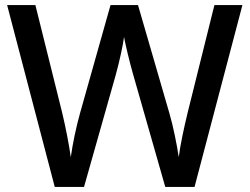

<svg xmlns="http://www.w3.org/2000/svg" viewBox="-20 -785 981 754"><path d="M932 -765H822L717 -343C703 -285 688 -217 682 -168C675 -214 661 -287 645 -341L522 -765H414L295 -343C280 -291 265 -219 258 -168C251 -217 238 -285 224 -343L119 -765H8L195 -51H310L434 -489C449 -542 465 -617 467 -640C471 -617 489 -540 503 -492L629 -51H744Z"/></svg>

Font: Noto Sans Tamil UI Medium
Style: Regular
Weight: 500
Designer: Jelle Bosma - Monotype Design Team
Foundry: Monotype Imaging Inc.
Version: Version 2.004